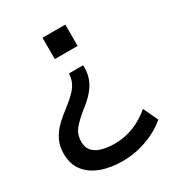

<svg xmlns="http://www.w3.org/2000/svg" viewBox="-166 -602 826 896"><g transform="rotate(-30 247.5 -154.0)"><path d="M237 189Q169 189 118.5 170Q68 151 40 114Q12 77 12 22Q12 -21 29 -53.5Q46 -86 73 -111.5Q100 -137 130 -159Q161 -183 179.5 -202Q198 -221 207.5 -239Q217 -257 219 -277L221 -291H297V-274Q297 -245 286.5 -218Q276 -191 254.5 -165.5Q233 -140 199 -114Q162 -85 136.5 -56Q111 -27 111 14Q111 47 129.5 66Q148 85 178.5 92.5Q209 100 243 100Q295 100 343.5 81.5Q392 63 437 25L474 104Q443 131 403.5 150Q364 169 321 179Q278 189 237 189ZM197 -382V-497H320V-382Z"/></g></svg>

Font: Nunito Sans 12pt ExtraLight 7pt Medium
Style: Regular
Weight: 500
Version: Version 3.101;gftools[0.9.27]